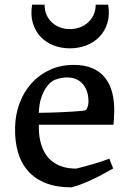

<svg xmlns="http://www.w3.org/2000/svg" viewBox="-20 -786 547 820"><path d="M44.4 -242.2Q45.4 -295.9 63.2 -344.2Q81.1 -392.6 113.5 -429.2Q146 -465.8 191.9 -487.3Q237.8 -508.8 295.4 -508.8Q342.3 -508.8 375.2 -494.4Q408.2 -480 429.2 -453.4Q450.2 -426.8 459.5 -389.4Q468.8 -352.1 467.8 -306.2Q467.3 -299.3 467 -290.3Q466.8 -281.2 466.3 -272.9Q465.8 -263.7 464.8 -253.4H146Q145 -211.4 152.6 -181.4Q160.2 -151.4 173.1 -130.4Q186 -109.4 203.1 -96.7Q220.2 -84 238 -77.1Q255.9 -70.3 273.4 -68.1Q291 -65.9 305.7 -65.9Q327.1 -71.3 350.6 -77.6Q371.1 -83 396 -90.8Q420.9 -98.6 446.8 -108.4L463.4 -66.4Q436.5 -51.3 413.1 -38.8Q389.6 -26.4 367.9 -16.4Q346.2 -6.3 325.9 1.2Q305.7 8.8 285.2 14.2Q222.7 14.2 177 -3.4Q131.3 -21 101.3 -54Q71.3 -86.9 57.1 -134.5Q43 -182.1 44.4 -242.2ZM146 -304.2Q194.3 -304.7 228.5 -306.2Q262.7 -307.6 285.4 -309.1Q308.1 -310.5 321.3 -311.8Q334.5 -313 340.3 -314Q348.6 -314.9 353.3 -326.7Q357.9 -338.4 357.9 -351.1Q357.9 -384.3 346.7 -407.2Q335.4 -430.2 315.9 -442.4Q296.4 -454.6 270.3 -455.3Q244.1 -456.1 214.8 -445.3Q209 -443.4 198 -435.1Q187 -426.8 175.8 -410.2Q164.6 -393.6 155.8 -367.4Q147 -341.3 146 -304.2ZM278.3 -579.6Q240.7 -579.6 208.3 -592.3Q175.8 -605 153.1 -629.2Q130.4 -653.3 120.1 -688Q109.9 -722.7 117.2 -766.1H170.4Q170.4 -741.2 179.2 -721.9Q188 -702.6 202.9 -689.2Q217.8 -675.8 237.3 -668.7Q256.8 -661.6 278.3 -661.6Q299.8 -661.6 319.8 -668.7Q339.8 -675.8 355 -689.2Q370.1 -702.6 379.4 -721.9Q388.7 -741.2 388.7 -766.1H441.9Q449.2 -722.7 438.7 -688Q428.2 -653.3 405 -629.2Q381.8 -605 348.9 -592.3Q315.9 -579.6 278.3 -579.6Z"/></svg>

Font: Donegal One
Style: Regular
Weight: 400
Designer: Gary Lonergan
Foundry: Sorkin Type Co.
Version: Version 1.004